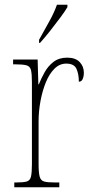

<svg xmlns="http://www.w3.org/2000/svg" viewBox="-20 -786 384 806"><path d="M40 0V-20H47Q78 -20 92 -24Q106 -28 110 -44.5Q114 -61 114 -97V-441Q114 -476 110 -492Q106 -508 90.5 -512Q75 -516 42 -516H35V-536H138L141 -432H143Q153 -457 167.5 -483Q182 -509 205 -526.5Q228 -544 262 -544Q297 -544 314.5 -525.5Q332 -507 332 -481Q332 -465 327 -454Q322 -443 311 -443Q311 -475 301 -497Q291 -519 258 -519Q230 -519 208.5 -497.5Q187 -476 172.5 -440.5Q158 -405 150 -362Q142 -319 142 -277V-97Q142 -61 146.5 -44.5Q151 -28 165.5 -24Q180 -20 211 -20H229V0ZM144 -619Q166 -659 186.5 -695.5Q207 -732 219 -766H263V-756Q253 -739 233 -712Q213 -685 190.5 -656.5Q168 -628 148 -606H144Z"/></svg>

Font: Noto Serif Tamil Condensed Thin
Style: Regular
Weight: 100
Width: 3
Designer: Indian Type Foundry, Tom Grace, and the Monotype Design Team
Foundry: Monotype Imaging Inc.
Version: Version 2.004; ttfautohint (v1.8.4.7-5d5b)